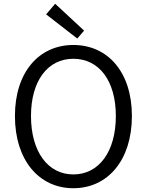

<svg xmlns="http://www.w3.org/2000/svg" viewBox="-20 -983 777 1016"><path d="M368 13C550 13 678 -135 678 -369C678 -602 550 -745 368 -745C187 -745 59 -602 59 -369C59 -135 187 13 368 13ZM368 -60C233 -60 144 -181 144 -369C144 -556 233 -672 368 -672C504 -672 593 -556 593 -369C593 -181 504 -60 368 -60ZM389 -779 425 -821 272 -963 224 -907Z"/></svg>

Font: Genne Gothic Normal
Style: Regular
Weight: 350
Designer: Ryoko NISHIZUKA (kana & ideographs); Paul D. Hunt (Latin, Greek & Cyrillic); Wenlong ZHANG (bopomofo); Sandoll Communica
Foundry: Adobe Systems Incorporated
Version: Version 1.004;PS 1.004;hotconv 16.6.51;makeotf.lib2.5.65220